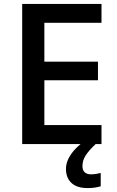

<svg xmlns="http://www.w3.org/2000/svg" viewBox="-20 -734 594 978"><path d="M497 0H93V-714H497V-618H206V-420H479V-325H206V-97H497ZM400 112Q400 133 411.5 143.5Q423 154 443 154Q459 154 472 151.5Q485 149 493 147V215Q479 219 463.5 221.5Q448 224 426 224Q372 224 344 198Q316 172 316 126Q316 99 329.5 72.5Q343 46 365.5 23Q388 0 413 -17L467 0Q433 32 416.5 57.5Q400 83 400 112Z"/></svg>

Font: Noto Sans Oriya Medium
Style: Regular
Weight: 500
Version: Version 2.003